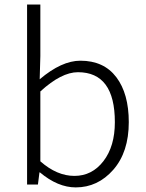

<svg xmlns="http://www.w3.org/2000/svg" viewBox="-20 -815 643 848"><path d="M314.5 12.7Q235.4 12.7 156.2 -53.7H154.3L147.5 0H99.6V-794.9H158.2V-567.4L155.3 -464.8Q252 -546.9 335 -546.9Q438.5 -546.9 493.7 -474.1Q548.8 -401.4 548.8 -275.4Q548.8 -143.6 480.5 -65.4Q412.1 12.7 314.5 12.7ZM308.6 -38.1Q386.7 -38.1 437 -103.5Q487.3 -168.9 487.3 -275.4Q487.3 -496.1 324.2 -496.1Q251 -496.1 158.2 -411.1V-102.5Q231.4 -38.1 308.6 -38.1Z"/></svg>

Font: Bpmf Zihi Sans Light
Style: Light
Weight: 300
Foundry: But Ko
Version: Version 1.320